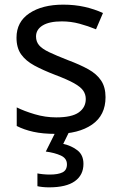

<svg xmlns="http://www.w3.org/2000/svg" viewBox="-20 -566 519 826"><path d="M434 -148Q434 -70 376 -30Q318 10 220 10Q164 10 123.5 1Q83 -8 52 -24V-104Q84 -88 129.5 -74.5Q175 -61 222 -61Q289 -61 319 -82.5Q349 -104 349 -140Q349 -160 338 -176Q327 -192 298.5 -208Q270 -224 217 -244Q165 -264 128 -284Q91 -304 71 -332Q51 -360 51 -404Q51 -472 106.5 -509Q162 -546 252 -546Q301 -546 343.5 -536.5Q386 -527 423 -510L393 -440Q359 -454 322 -464Q285 -474 246 -474Q192 -474 163.5 -456.5Q135 -439 135 -409Q135 -387 148 -371.5Q161 -356 191.5 -341.5Q222 -327 273 -307Q324 -288 360 -268Q396 -248 415 -219.5Q434 -191 434 -148ZM339 139Q339 187 302 213.5Q265 240 191 240Q176 240 162.5 238.5Q149 237 141 235V180Q150 182 165 183.5Q180 185 194 185Q230 185 249 175.5Q268 166 268 141Q268 115 241.5 103Q215 91 177 86L220 0H278L252 53Q288 61 313.5 81Q339 101 339 139Z"/></svg>

Font: Noto Sans Tai Tham
Style: Regular
Weight: 400
Designer: Monotype Design Team 2013. Revised by David WIlliams 2020
Foundry: Monotype Imaging Inc.
Version: Version 2.002